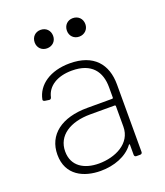

<svg xmlns="http://www.w3.org/2000/svg" viewBox="-132 -792 767 890"><g transform="rotate(-20 251.5 -347.0)"><path d="M172 -611C199 -611 218 -630 218 -656C218 -683 199 -702 172 -702C146 -702 127 -683 127 -656C127 -630 146 -611 172 -611ZM331 -611C357 -611 377 -630 377 -656C377 -683 358 -702 331 -702C305 -702 286 -683 286 -656C286 -630 305 -611 331 -611ZM246 -510C150 -510 83 -464 70 -395C69 -391 73 -387 79 -386L99 -383C105 -382 109 -385 111 -392C122 -443 171 -475 244 -475C342 -475 380 -419 380 -344V-292C380 -290 378 -288 376 -288H253C125 -288 48 -229 48 -131C48 -28 131 8 212 8C278 8 341 -15 375 -61C378 -64 380 -63 380 -60V-10C380 -4 384 0 390 0H409C415 0 419 -4 419 -10V-343C419 -443 364 -510 246 -510ZM216 -27C144 -27 87 -60 87 -133C87 -211 156 -255 255 -255H376C378 -255 380 -253 380 -251V-149C380 -66 296 -27 216 -27Z"/></g></svg>

Font: Barlow ExtraLight
Style: Regular
Weight: 275
Designer: Jeremy Tribby
Foundry: Tribby Type
Version: Version 1.422;hotconv 1.0.109;makeotfexe 2.5.65596